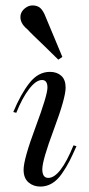

<svg xmlns="http://www.w3.org/2000/svg" viewBox="-20 -678 330 708"><path d="M195 -458Q170 -483 144.5 -507.5Q119 -532 104.5 -546Q90 -560 81 -570Q51 -594 56 -623Q59 -637 72 -647.5Q85 -658 100 -658Q118 -658 129 -648Q140 -638 149 -614Q200 -491 210 -468ZM129 10Q103 10 85 -5.5Q67 -21 67 -52Q67 -91 111 -209Q155 -327 155 -355Q155 -383 135 -383Q113 -383 87.5 -350Q62 -317 40 -262L29 -265Q57 -332 89 -372.5Q121 -413 164 -413Q190 -413 206 -398.5Q222 -384 222 -355Q222 -317 179 -202Q136 -87 136 -54Q136 -22 158 -22Q202 -22 251 -142L262 -139Q247 -105 236 -83.5Q225 -62 208.5 -38Q192 -14 172 -2Q152 10 129 10Z"/></svg>

Font: HK Venetian
Style: Italic
Weight: 400
Italic angle: -12°
Version: Version 1.000;PS 001.000;hotconv 1.0.88;makeotf.lib2.5.64775